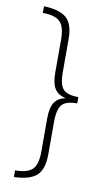

<svg xmlns="http://www.w3.org/2000/svg" viewBox="-96 -762 542 968"><g transform="rotate(10 174.5 -278.0)"><path d="M48 125Q111 125 136.5 100Q162 75 162 9V-158Q162 -215 179 -242Q196 -269 234 -277V-278Q196 -287 179 -314Q162 -341 162 -395V-565Q162 -631 136 -656Q110 -681 48 -681V-715Q126 -713 162.5 -682.5Q199 -652 199 -573V-405Q199 -338 221.5 -316Q244 -294 298 -294V-262Q263 -262 241 -253Q219 -244 209 -219.5Q199 -195 199 -148V15Q199 95 163 126Q127 157 48 159Z"/></g></svg>

Font: Noto Sans Arabic ExtCond ExtLt
Style: Regular
Weight: 200
Width: 2
Designer: Monotype Design Team, Nadine Chahine, Nizar Qandah and Khaled Hosny
Foundry: Monotype Imaging Inc.
Version: Version 2.012; ttfautohint (v1.8.4.7-5d5b)